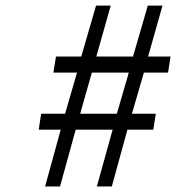

<svg xmlns="http://www.w3.org/2000/svg" viewBox="-20 -670 640 690"><path d="M142.1 0 198.2 -204.1H119.1L127.9 -261.2H213.9L256.8 -409.2H171.9L181.2 -466.8H272L325.2 -649.9H377.9L326.2 -466.8H458L511.2 -649.9H564L512.2 -466.8H592.8L584 -409.2H497.1L454.1 -261.2H540L530.8 -204.1H438L381.8 0H328.1L384.8 -204.1H252L195.8 0ZM268.1 -261.2H399.9L442.9 -409.2H310.1Z"/></svg>

Font: Office Code Pro D Italic
Style: Regular
Weight: 400
Italic angle: -9°
Designer: Nathan Rutzky & Paul D. Hunt
Foundry: Adobe Systems Incorporated
Version: Version 1.004;PS 001.004;hotconv 1.0.70;makeotf.lib2.5.58329